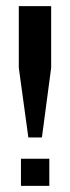

<svg xmlns="http://www.w3.org/2000/svg" viewBox="-20 -603 227 623"><path d="M72 -157 41 -383V-583H146V-383L116 -157ZM48 0V-88H140V0Z"/></svg>

Font: Rokkitt Medium
Style: Regular
Weight: 500
Version: Version 3.103